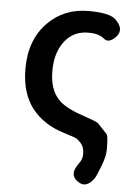

<svg xmlns="http://www.w3.org/2000/svg" viewBox="-54 -606 599 845"><g transform="rotate(5 245.5 -183.0)"><path d="M394 167Q359 216 321 188Q282 161 315 114Q318 110 326 97Q334 84 334 63Q334 35 318 17Q302 -1 288 -5Q259 -14 230 -24Q163 -46 115 -95Q48 -165 48 -287Q48 -415 124 -492Q195 -564 303 -564Q395 -564 422 -539Q466 -498 435 -463Q403 -429 380.5 -449Q358 -469 310 -469Q245 -469 206 -419Q167 -369 167 -287.5Q167 -206 208 -163Q238 -131 308 -107Q381 -82 387 -76Q408 -54 429 -31Q436 -23 436 36Q436 67 419 110Q400 159 394 167Z"/></g></svg>

Font: Resource Han Rounded JP Medium
Style: Regular
Weight: 500
Designer: Cyano Hao (round all glyphs); Ryoko NISHIZUKA 西塚涼子 (kana, bopomofo & ideographs); Paul D. Hunt (Latin, Greek & Cyrillic)
Foundry: Cyano Hao
Version: 0.990